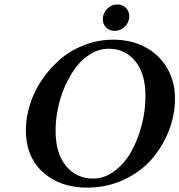

<svg xmlns="http://www.w3.org/2000/svg" viewBox="-20 -838 813 870"><path d="M473.1 -617.2Q431.2 -617.2 392.6 -594.7Q354 -572.3 325.4 -534.7Q296.9 -497.1 275.4 -449.2Q253.9 -401.4 242.9 -348.6Q231.9 -295.9 231.9 -245.1Q231.9 -143.6 279.1 -86.2Q326.2 -28.8 401.9 -28.8Q453.1 -28.8 498.5 -62.5Q543.9 -96.2 574.2 -149.9Q604.5 -203.6 621.8 -269.8Q639.2 -335.9 639.2 -401.9Q639.2 -504.9 592.8 -561Q546.4 -617.2 473.1 -617.2ZM375 12.2Q251.5 12.2 174.3 -57.9Q97.2 -127.9 97.2 -247.1Q97.2 -305.2 115.7 -364.5Q134.3 -423.8 169.7 -476.1Q205.1 -528.3 252.7 -569.3Q300.3 -610.4 362.8 -634.3Q425.3 -658.2 493.2 -658.2Q571.8 -658.2 635 -626Q698.2 -593.8 735.6 -532.5Q772.9 -471.2 772.9 -391.1Q772.9 -316.4 744.6 -244.4Q716.3 -172.4 666 -115.2Q615.7 -58.1 539.6 -22.9Q463.4 12.2 375 12.2ZM445.8 -750Q445.8 -777.8 465.3 -797.9Q484.9 -817.9 512.2 -817.9Q534.7 -817.9 550.3 -802.2Q565.9 -786.6 565.9 -765.1Q565.9 -737.3 546.1 -717.8Q526.4 -698.2 500 -698.2Q476.6 -698.2 461.2 -713.4Q445.8 -728.5 445.8 -750Z"/></svg>

Font: Linux Libertine
Style: Bold Italic
Weight: 700
Italic angle: -11.5°
Designer: Philipp H. Poll
Foundry: Philipp H. Poll
Version: Version 4.0.5